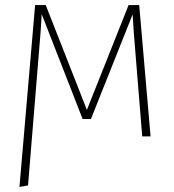

<svg xmlns="http://www.w3.org/2000/svg" viewBox="-20 -540 690 760"><path d="M531 -520 576 0H543L515 -344Q508 -425 505 -483L340 -69H307L145 -484Q142 -421 135 -344L91 194L57 200L119 -520H161L324 -105L489 -520Z"/></svg>

Font: Fira Sans UltraLight
Style: Regular
Weight: 200
Designer: Carrois Corporate & Edenspiekermann AG
Foundry: Carrois Corporate GbR & Edenspiekermann AG
Version: Version 4.106;PS 004.106;hotconv 1.0.70;makeotf.lib2.5.58329